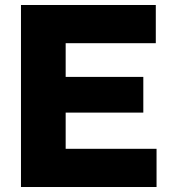

<svg xmlns="http://www.w3.org/2000/svg" viewBox="-20 -749 681 769"><path d="M64 -729H604V-576H243V-441H554V-298H243V-153H607V0H64Z"/></svg>

Font: Mona Sans ExtraBold
Style: Regular
Weight: 800
Designer: Deni Anggara
Foundry: GitHub
Version: Version 2.000